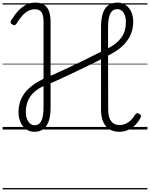

<svg xmlns="http://www.w3.org/2000/svg" viewBox="-20 -994 1151 1473"><path d="M244 17Q207 17 179.5 -3Q152 -23 137 -57Q122 -91 122 -134Q122 -174 133.5 -210.5Q145 -247 168.5 -279Q192 -311 228.5 -338.5Q265 -366 314 -390V-830Q314 -877 298.5 -900Q283 -923 248 -923Q222 -923 198 -911Q174 -899 151.5 -874.5Q129 -850 107 -813Q101 -804 93.5 -801.5Q86 -799 75 -806Q63 -812 61.5 -820Q60 -828 66 -838Q92 -881 120 -911Q148 -941 180.5 -957.5Q213 -974 251 -974Q312 -974 340 -937Q368 -900 368 -829V-413Q433 -441 498 -471.5Q563 -502 627.5 -533.5Q692 -565 755 -597V-786Q755 -848 768.5 -890Q782 -932 810 -953Q838 -974 880 -974Q918 -974 945 -955Q972 -936 987 -903Q1002 -870 1002 -827Q1002 -786 990.5 -750Q979 -714 955.5 -681.5Q932 -649 895.5 -620.5Q859 -592 809 -568L810 -158Q810 -116 819.5 -89Q829 -62 849 -48.5Q869 -35 899 -35Q922 -35 943 -44Q964 -53 982.5 -70.5Q1001 -88 1016 -113Q1022 -123 1030.5 -125Q1039 -127 1049 -120Q1060 -114 1061.5 -106.5Q1063 -99 1057 -89Q1041 -58 1016.5 -34Q992 -10 961.5 3.5Q931 17 895 17Q861 17 834.5 5.5Q808 -6 790.5 -28Q773 -50 764 -81.5Q755 -113 755 -153V-539Q712 -517 663.5 -493.5Q615 -470 564.5 -446Q514 -422 464 -398.5Q414 -375 368 -355V-168Q368 -108 354.5 -66.5Q341 -25 313.5 -4Q286 17 244 17ZM245 -33Q280 -33 297 -66.5Q314 -100 314 -173V-334Q280 -318 254.5 -298Q229 -278 212 -253Q195 -228 186.5 -198.5Q178 -169 178 -136Q178 -91 197 -62Q216 -33 245 -33ZM809 -624Q844 -641 869.5 -662Q895 -683 912.5 -708Q930 -733 938 -762Q946 -791 946 -824Q946 -869 928 -896.5Q910 -924 880 -924Q844 -924 826.5 -890.5Q809 -857 809 -781ZM0 449H1111V459H0ZM0 -20H1111V0H0ZM0 -505H1111V-500H0ZM0 -969H1111V-959H0Z"/></svg>

Font: Playwrite IT Trad Guides
Style: Regular
Weight: 400
Designer: Veronika Burian, José Scaglione
Foundry: TypeTogether
Version: Version 1.003